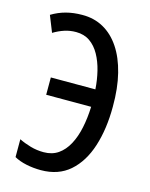

<svg xmlns="http://www.w3.org/2000/svg" viewBox="-112 -797 684 878"><g transform="rotate(15 230.0 -357.5)"><path d="M160.6 -642.1Q131.3 -642.1 105.5 -633.5Q79.6 -625 54.7 -609.9L23.9 -687Q56.2 -706.5 91.3 -715.8Q126.5 -725.1 167.5 -725.1Q223.1 -725.6 268.1 -700.7Q313 -675.8 345 -627.9Q377 -580.1 394 -511.7Q411.1 -443.4 410.6 -356Q410.6 -250 384 -167.2Q357.4 -84.5 303.7 -37.4Q250 9.8 167 9.8Q131.3 9.8 97.9 2.7Q64.5 -4.4 40.5 -18.1V-102.5Q66.4 -89.8 96.2 -81.3Q126 -72.8 158.2 -72.8Q198.2 -72.8 226.8 -92.5Q255.4 -112.3 274.4 -147.7Q293.5 -183.1 303.2 -229.7Q313 -276.4 314.9 -329.6H102.1V-411.6H313Q310.1 -456.1 300 -497.1Q290 -538.1 271.7 -571Q253.4 -604 226.1 -623Q198.7 -642.1 160.6 -642.1Z"/></g></svg>

Font: Open Sans Condensed Medium
Style: Regular
Weight: 500
Width: 3
Designer: Monotype Design Team
Foundry: Monotype Imaging Inc.
Version: Version 3.000